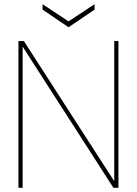

<svg xmlns="http://www.w3.org/2000/svg" viewBox="-20 -896 654 916"><path d="M68 0V-700H94L524 -33H525V-700H545V0H521L89 -672H88V0ZM307 -766 183 -850V-876L307 -794L431 -876V-850Z"/></svg>

Font: DM Sans 28pt Thin
Style: Regular
Weight: 250
Version: Version 4.004;gftools[0.9.30]